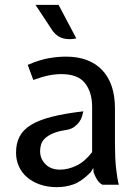

<svg xmlns="http://www.w3.org/2000/svg" viewBox="-20 -760 567 790"><path d="M126 -740H221L294 -602Q268 -596 242.5 -601.5Q217 -607 198 -631ZM453 -171Q453 -111 457.5 -68.5Q462 -26 469 0H401Q387 -8 379 -21.5Q371 -35 365 -51L364 -69L353 -51Q315 -13 282.5 -1.5Q250 10 214 10Q175 10 144 -1Q113 -12 91 -31Q69 -50 57.5 -76Q46 -102 46 -132Q46 -170 60.5 -198Q75 -226 107.5 -246Q140 -266 193 -279.5Q246 -293 323 -302Q321 -293 317.5 -281Q314 -269 305.5 -257.5Q297 -246 284 -237Q271 -228 251 -225Q218 -220 197.5 -211Q177 -202 165 -190.5Q153 -179 149 -165.5Q145 -152 145 -138Q145 -107 167 -84.5Q189 -62 227 -62Q261 -62 295.5 -79Q330 -96 359 -134V-321Q359 -380 330 -417.5Q301 -455 233 -455Q206 -455 179.5 -449.5Q153 -444 117 -431L94 -493Q143 -514 180.5 -520.5Q218 -527 251 -527Q348 -527 400.5 -471.5Q453 -416 453 -314Z"/></svg>

Font: Expletus Sans
Style: Regular
Weight: 400
Designer: Jasper de Waard
Foundry: Designtown
Version: Version 7.028